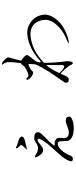

<svg xmlns="http://www.w3.org/2000/svg" viewBox="598 -1400 803 2040"><g transform="rotate(-90 1000.0 -379.5)"><path d="M458 -611.3H445.3V-603.5Q448.2 -593.8 456.1 -585.9Q460 -581.1 467.8 -574.2Q481.4 -562.5 479.5 -554.7Q476.6 -542 446.3 -513.7Q428.7 -499 433.6 -497.1Q437.5 -495.1 462.9 -501L503.9 -511.7Q539.1 -519.5 549.8 -525.4Q569.3 -534.2 569.3 -549.8Q569.3 -565.4 548.8 -576.2Q537.1 -583 504.9 -591.8Q485.4 -596.7 476.6 -600.6Q462.9 -605.5 458 -611.3ZM457 -377.9H443.4Q422.9 -378.9 405.3 -385.7Q391.6 -391.6 379.9 -400.4Q362.3 -411.1 353.5 -409.2Q343.8 -408.2 351.6 -391.6L354.5 -385.7Q371.1 -356.4 382.8 -344.7Q402.3 -323.2 428.7 -323.2Q443.4 -323.2 462.9 -336.9Q474.6 -344.7 496.1 -362.3Q507.8 -372.1 512.7 -376Q520.5 -380.9 524.4 -380.9Q539.1 -380.9 543.9 -377Q547.9 -373 545.9 -363.3Q531.2 -326.2 495.1 -279.3Q473.6 -252.9 422.9 -197.3Q372.1 -142.6 350.6 -114.3Q316.4 -69.3 307.6 -32.2Q301.8 -9.8 329.1 -7.8Q356.4 -5.9 363.3 -26.4Q388.7 -89.8 423.8 -127.9Q460 -168 496.1 -168Q512.7 -168 517.6 -147.5Q521.5 -133.8 521.5 -100.6L523.4 -64.5Q528.3 -34.2 565.4 -15.6Q600.6 2 657.2 2Q710 2 746.1 -12.7Q781.2 -26.4 781.2 -43.9Q781.2 -64.5 771.5 -73.2Q761.7 -83 737.3 -83Q725.6 -83 709 -78.1Q699.2 -75.2 678.7 -67.4Q656.2 -58.6 645.5 -55.7Q627.9 -49.8 615.2 -49.8Q591.8 -49.8 578.1 -56.6Q561.5 -65.4 555.7 -85Q552.7 -93.8 552.7 -105.5Q553.7 -112.3 554.7 -126Q558.6 -154.3 553.7 -167Q547.9 -187.5 520.5 -197.3Q514.6 -200.2 506.8 -200.2Q502 -201.2 492.2 -200.2Q479.5 -199.2 476.6 -201.2Q470.7 -203.1 476.6 -210Q492.2 -232.4 514.6 -256.8Q528.3 -271.5 555.7 -296.9Q586.9 -327.1 598.6 -340.8Q616.2 -361.3 616.2 -376Q616.2 -398.4 598.6 -409.2Q582 -418 548.8 -418Q541 -418 530.3 -414.1Q523.4 -410.2 509.8 -402.3Q493.2 -392.6 484.4 -387.7Q469.7 -380.9 457 -377.9Z M1241.2 -483.4 1223.6 -480.5Q1215.8 -478.5 1210 -481.4Q1204.1 -483.4 1196.3 -491.2Q1185.5 -505.9 1176.8 -501Q1168.9 -496.1 1178.7 -472.7Q1199.2 -452.1 1210.9 -444.3Q1230.5 -429.7 1248 -429.7Q1253.9 -427.7 1260.7 -433.6Q1264.6 -436.5 1272.5 -445.3L1279.3 -452.1Q1293 -461.9 1311.5 -469.7Q1327.1 -476.6 1341.8 -479.5L1336.9 -405.3Q1310.5 -344.7 1259.8 -263.7Q1230.5 -217.8 1178.7 -144.5Q1158.2 -115.2 1152.3 -105.5Q1141.6 -89.8 1141.6 -85.9Q1137.7 -61.5 1157.2 -53.7Q1170.9 -47.9 1187.5 -52.7Q1201.2 -59.6 1211.9 -80.1Q1218.8 -91.8 1227.5 -117.2L1236.3 -136.7Q1252 -130.9 1287.1 -89.8Q1322.3 -48.8 1331.1 -25.4Q1347.7 2 1358.4 -11.7Q1370.1 -25.4 1370.1 -72.3Q1362.3 -124 1357.4 -194.3Q1351.6 -271.5 1353.5 -314.5Q1418 -376 1487.3 -412.1Q1564.5 -451.2 1646.5 -458Q1741.2 -460.9 1783.2 -394.5Q1804.7 -360.4 1809.6 -310.5Q1814.5 -230.5 1730.5 -154.3Q1664.1 -94.7 1590.8 -70.3Q1555.7 -54.7 1559.6 -51.8Q1563.5 -47.9 1601.6 -55.7Q1733.4 -89.8 1806.6 -172.9Q1865.2 -240.2 1865.2 -308.6Q1859.4 -389.6 1800.8 -442.4Q1744.1 -492.2 1668 -492.2Q1579.1 -487.3 1497.1 -443.4Q1452.1 -419.9 1398.4 -377L1388.7 -368.2Q1371.1 -347.7 1362.3 -349.6Q1353.5 -351.6 1360.4 -371.1Q1361.3 -385.7 1373 -405.3Q1380.9 -417 1400.4 -440.4Q1416 -460 1421.9 -468.8Q1432.6 -483.4 1436.5 -493.2Q1432.6 -510.7 1414.1 -528.3Q1403.3 -538.1 1378.9 -554.7L1377 -555.7Q1381.8 -583 1389.6 -614.3Q1394.5 -632.8 1404.3 -666L1411.1 -689.5Q1411.1 -704.1 1395.5 -722.7Q1386.7 -732.4 1366.2 -751L1364.3 -752.9Q1344.7 -760.7 1336.9 -760.7Q1328.1 -759.8 1342.8 -744.1Q1348.6 -736.3 1353.5 -726.6Q1358.4 -714.8 1360.4 -703.1Q1361.3 -668.9 1357.4 -624Q1354.5 -598.6 1349.6 -559.6Q1342.8 -556.6 1335.9 -549.8Q1332 -544.9 1322.3 -534.2L1314.5 -523.4Q1298.8 -510.7 1277.3 -500Q1260.7 -491.2 1241.2 -483.4ZM1271.5 -124 1244.1 -151.4Q1263.7 -195.3 1284.2 -228.5Q1307.6 -268.6 1330.1 -290L1329.1 -148.4Q1334 -104.5 1317.4 -99.6Q1302.7 -94.7 1271.5 -124Z"/></g></svg>

Font: Batang
Style: Regular
Weight: 400
Version: Version 2.21